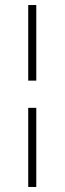

<svg xmlns="http://www.w3.org/2000/svg" viewBox="-20 -669 256 762"><path d="M92 -349V-649H124V-349ZM92 73V-241H124V73Z"/></svg>

Font: Smooch Sans Light
Style: Regular
Weight: 300
Designer: Robert E. Leuschke
Foundry: Robert E. Leuschke
Version: Version 1.010; ttfautohint (v1.8.3)